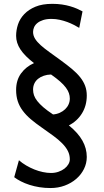

<svg xmlns="http://www.w3.org/2000/svg" viewBox="-20 -745 540 995"><path d="M341.8 -234.4Q341.8 -248 337.2 -262Q332.5 -275.9 321.3 -291Q310.1 -306.2 291.3 -322.8Q272.5 -339.4 244.6 -358.9Q224.1 -358.4 207 -352.5Q189.9 -346.7 177.5 -336.7Q165 -326.7 158.2 -312.5Q151.4 -298.3 151.4 -280.8Q151.4 -265.6 156.2 -251.2Q161.1 -236.8 173.1 -221.4Q185.1 -206.1 204.8 -189Q224.6 -171.9 254.9 -151.9Q273.9 -153.3 290 -160.6Q306.2 -168 317.6 -179Q329.1 -189.9 335.4 -204.1Q341.8 -218.3 341.8 -234.4ZM429.7 -250Q429.7 -197.8 404.8 -157.5Q379.9 -117.2 336.9 -95.2Q384.8 -56.2 407.2 -16.1Q429.7 23.9 429.7 68.4Q429.7 101.6 415 130.9Q400.4 160.2 375 182.1Q349.6 204.1 315.4 216.8Q281.2 229.5 241.7 229.5Q211.9 229.5 184.3 225.1Q156.7 220.7 132.6 212.9Q108.4 205.1 88.4 194.8Q68.4 184.6 53.7 173.3L78.1 85.4Q94.7 100.1 115.5 112.3Q136.2 124.5 158.2 133.3Q180.2 142.1 202.4 146.7Q224.6 151.4 244.1 151.4Q265.6 151.4 283.4 145Q301.3 138.7 314.2 128.7Q327.1 118.7 334.5 106Q341.8 93.3 341.8 80.6Q341.8 57.1 331.5 37.1Q321.3 17.1 302.2 -2.2Q283.2 -21.5 256.6 -41Q230 -60.5 197.8 -83Q164.6 -106 139.6 -127.2Q114.7 -148.4 97.7 -171.4Q80.6 -194.3 72 -220.5Q63.5 -246.6 63.5 -278.8Q63.5 -329.1 88.9 -364.3Q114.3 -399.4 156.2 -418Q108.4 -454.6 85.9 -488.8Q63.5 -522.9 63.5 -559.1Q63.5 -588.9 73.2 -618.4Q83 -647.9 105.5 -671.6Q127.9 -695.3 163.6 -710.2Q199.2 -725.1 251.5 -725.1Q277.8 -725.1 301 -721.7Q324.2 -718.3 343.5 -712.6Q362.8 -707 378.9 -700Q395 -692.9 407.7 -686L390.6 -600.6Q378.4 -607.9 362.8 -616Q347.2 -624 328.9 -630.9Q310.5 -637.7 289.8 -642.3Q269 -647 246.6 -647Q221.7 -647 203.6 -641.1Q185.5 -635.3 173.8 -625.7Q162.1 -616.2 156.7 -604Q151.4 -591.8 151.4 -579.6Q151.4 -561 161.6 -544.4Q171.9 -527.8 190.9 -510.7Q210 -493.7 236.6 -474.6Q263.2 -455.6 295.4 -432.1Q328.1 -408.2 353.3 -387.2Q378.4 -366.2 395.5 -344.7Q412.6 -323.2 421.1 -300.3Q429.7 -277.3 429.7 -250Z"/></svg>

Font: Andika APac
Style: Regular
Weight: 400
Designer: Victor Gaultney, Annie Olsen, Julie Remington, Don Collingsworth, Eric Hays, Becca Hirsbrunner
Foundry: SIL International
Version: Version 5.000